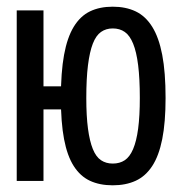

<svg xmlns="http://www.w3.org/2000/svg" viewBox="-20 -557 540 574"><path d="M30 -526H110V-16H30ZM317 -537Q356 -537 385.5 -523Q415 -509 435 -477Q455 -445 465 -393Q475 -341 475 -264Q475 -191 465 -141Q455 -91 435 -60.5Q415 -30 385.5 -16.5Q356 -3 317 -3Q278 -3 249 -16.5Q220 -30 200.5 -60.5Q181 -91 171.5 -141Q162 -191 162 -264Q162 -341 171.5 -393Q181 -445 200.5 -477Q220 -509 249 -523Q278 -537 317 -537ZM317 -472Q297 -472 282 -461.5Q267 -451 257.5 -426.5Q248 -402 243 -362Q238 -322 238 -264Q238 -210 243 -172.5Q248 -135 257.5 -111.5Q267 -88 282 -78Q297 -68 317 -68Q338 -68 353 -78Q368 -88 378 -111.5Q388 -135 393 -172.5Q398 -210 398 -264Q398 -322 393 -362Q388 -402 378 -426.5Q368 -451 353 -461.5Q338 -472 317 -472ZM212 -230H66V-299H212Z"/></svg>

Font: D2Coding ligature
Style: Regular
Weight: 400
Monospace: yes
Designer: Yong-Rak Park; Jeong-Hwan Yoon; Sang-Min Lee;
Foundry: NHN Corporation
Version: Version 1.3.2; Build 20180524